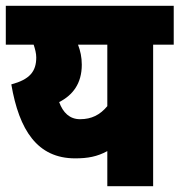

<svg xmlns="http://www.w3.org/2000/svg" viewBox="-20 -642 619 662"><path d="M579 -622H0V-488H96C101 -473 105 -458 105 -444C105 -395 82 -368 19 -351C46 -193 109 -96 239 -96C283 -96 315 -102 350 -121V0H508V-488H579ZM184 -290C231 -314 262 -354 262 -419C262 -445 257 -467 249 -488H350V-276C325 -246 296 -231 256 -231C220 -231 197 -254 184 -290Z"/></svg>

Font: Noto Sans Devanagari UI Condensed Black
Style: Regular
Weight: 900
Width: 3
Designer: Jelle Bosma - Monotype Design Team
Foundry: Monotype Imaging Inc.
Version: Version 2.004